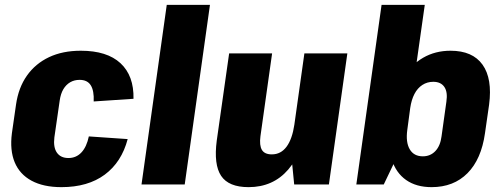

<svg xmlns="http://www.w3.org/2000/svg" viewBox="-20 -760 2064 791"><path d="M233 11Q159 11 110 -15.5Q61 -42 40.5 -91.5Q20 -141 29 -211L46 -329Q56 -399 91 -448.5Q126 -498 182 -524.5Q238 -551 313 -551Q421 -551 476.5 -499.5Q532 -448 530 -353L366 -342Q368 -386 354 -408.5Q340 -431 308 -431Q286 -431 269 -421Q252 -411 241 -392.5Q230 -374 226 -346L204 -194Q199 -153 214.5 -131Q230 -109 262 -109Q294 -109 315.5 -132Q337 -155 346 -198L506 -187Q481 -92 411.5 -40.5Q342 11 233 11Z M845 -740 741 0H563L667 -740Z M1053 -199Q1048 -161 1059 -142.5Q1070 -124 1100 -124Q1137 -124 1160.5 -155.5Q1184 -187 1193 -248L1256 -319L1250 -273Q1230 -134 1167.5 -61.5Q1105 11 1004 11Q922 11 891 -35.5Q860 -82 873 -181L924 -540H1101ZM1335 0H1192L1178 -142L1234 -540H1411Z M1758 11Q1695 11 1653 -18.5Q1611 -48 1594 -103Q1577 -158 1586 -235L1597 -307Q1608 -384 1640.5 -438.5Q1673 -493 1723 -522Q1773 -551 1836 -551Q1927 -551 1968 -493.5Q2009 -436 1995 -329L1978 -211Q1963 -104 1906 -46.5Q1849 11 1758 11ZM1552 -740H1730L1652 -190L1561 0H1448ZM1722 -116Q1753 -116 1773.5 -137.5Q1794 -159 1799 -198L1819 -341Q1825 -381 1810.5 -402Q1796 -423 1765 -423Q1740 -423 1720 -410Q1700 -397 1687.5 -373Q1675 -349 1670 -315L1658 -225Q1651 -174 1668 -145Q1685 -116 1722 -116Z"/></svg>

Font: Pathway Extreme Condensed ExtraBold
Style: Italic
Weight: 800
Width: 3
Italic angle: -8°
Version: Version 1.001;gftools[0.9.26]